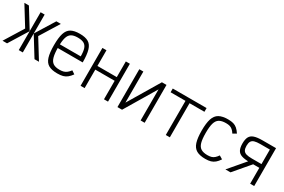

<svg xmlns="http://www.w3.org/2000/svg" viewBox="93 -1666 4015 2714"><g transform="rotate(30 2100.0 -309.0)"><path d="M333 -309 524 -618H597L406 -309ZM2 0 193 -309H267L76 0ZM193 -309 2 -618H76L267 -309ZM267 0V-618H333V0ZM524 0 333 -309H406L597 0Z M902 14Q811 14 759 -15.5Q707 -45 685 -116Q663 -187 663 -309Q663 -432 685 -502.5Q707 -573 759 -602.5Q811 -632 902 -632Q992 -632 1043 -602Q1094 -572 1115.5 -499.5Q1137 -427 1137 -301H692V-361H1070Q1070 -441 1054.5 -486.5Q1039 -532 1002.5 -551.5Q966 -571 902 -571Q836 -571 798.5 -548Q761 -525 745 -470Q729 -415 729 -318Q729 -215 745 -156Q761 -97 798.5 -72Q836 -47 902 -47Q940 -47 967.5 -54.5Q995 -62 1018.5 -80.5Q1042 -99 1066 -131L1119 -95Q1089 -54 1059.5 -30Q1030 -6 993 4Q956 14 902 14Z M1658 0V-618H1724V0ZM1276 0V-618H1342V0ZM1305 -302V-362H1695V-302Z M1878 0V-618H1944V0H1878L2247 -618H2322V0H2256V-618H2322L1953 0Z M2667 0V-618H2733V0ZM2424 -557V-618H2976V-557Z M3318 14Q3226 14 3173 -16.5Q3120 -47 3097.5 -118Q3075 -189 3075 -309Q3075 -430 3098 -500.5Q3121 -571 3174.5 -601.5Q3228 -632 3322 -632Q3373 -632 3408 -622Q3443 -612 3471.5 -587.5Q3500 -563 3528 -520L3472 -487Q3451 -520 3430 -538Q3409 -556 3384 -563.5Q3359 -571 3322 -571Q3253 -571 3213.5 -547Q3174 -523 3157.5 -466.5Q3141 -410 3141 -309Q3141 -209 3157 -152Q3173 -95 3212 -71Q3251 -47 3318 -47Q3355 -47 3381 -54.5Q3407 -62 3428.5 -80.5Q3450 -99 3473 -132L3528 -99Q3500 -56 3470.5 -31.5Q3441 -7 3405.5 3.5Q3370 14 3318 14Z M4044 0V-557H3888Q3829 -557 3794.5 -546.5Q3760 -536 3745.5 -510Q3731 -484 3731 -439Q3731 -394 3745.5 -367.5Q3760 -341 3794.5 -330.5Q3829 -320 3888 -320H4089V-259H3888Q3804 -259 3755 -275.5Q3706 -292 3685.5 -331.5Q3665 -371 3665 -439Q3665 -507 3685.5 -546Q3706 -585 3755 -601.5Q3804 -618 3888 -618H4110V0ZM3640 0 3893 -297H3976L3723 0Z"/></g></svg>

Font: Victor Mono Light
Style: Regular
Weight: 300
Monospace: yes
Designer: Rune Bjørnerås
Version: Version 1.561;gftools[0.9.30]